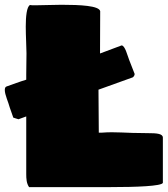

<svg xmlns="http://www.w3.org/2000/svg" viewBox="-58 -762 695 796"><path d="M-38.1 -388.7C-38.1 -369.1 -23.4 -338.9 -17.6 -316.4L-2.9 -274.4C3.9 -271.5 10.7 -270.5 18.6 -267.6L50.8 -279.3V-41C50.8 -20.5 51.8 -2 62.5 13.7H400.4C505.9 13.7 612.3 9.8 617.2 -3.9V-191.4C617.2 -208 591.8 -210 554.7 -210C456.1 -210 424.8 -216.8 362.3 -211.9H351.6L350.3 -390.2L487.3 -439.5C497.1 -441.4 500.2 -450.6 500.2 -455.5L477.5 -513.7C470.7 -530.3 460.6 -573.7 446 -573.7L356.7 -540.3C356.7 -597.9 357.4 -658.2 357.4 -715.8C352.5 -738.3 274.4 -742.2 197.3 -742.2C160.2 -742.2 127.9 -740.2 95.7 -740.2H80.1C75.2 -740.2 71.3 -740.2 66.4 -741.2C52.7 -734.4 48.8 -693.4 48.8 -652.3C48.8 -610.4 51.8 -567.4 51.8 -541C51.8 -510.7 50.8 -481.4 50.8 -453.1V-431.6C36.1 -426.8 22.5 -422.9 9.8 -418L-31.3 -403.3C-36.1 -401.4 -38.1 -396.5 -38.1 -388.7Z"/></svg>

Font: Bowlby One SC
Style: Regular
Weight: 400
Width: 1
Version: Version 1.2